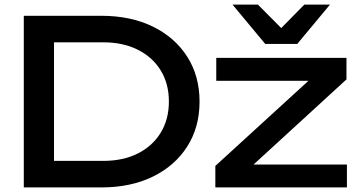

<svg xmlns="http://www.w3.org/2000/svg" viewBox="-20 -819 1574 839"><path d="M423 -750Q551 -750 647.5 -703Q744 -656 798 -571.5Q852 -487 852 -375Q852 -263 798 -178.5Q744 -94 647.5 -47Q551 0 423 0H84V-750ZM216 -46 143 -116H432Q518 -116 582.5 -148.5Q647 -181 682.5 -239.5Q718 -298 718 -375Q718 -453 682.5 -511Q647 -569 582.5 -601.5Q518 -634 432 -634H143L216 -704ZM921 0V-94L1363 -498L1444 -466H925V-566H1494V-472L1053 -68L983 -100H1496V0ZM1279 -627H1139L996 -799H1107L1237 -668H1181L1310 -799H1422Z"/></svg>

Font: Unbounded
Style: Regular
Weight: 400
Designer: Luke Prowse, Jean-Baptiste Morizot, Fátima Lázaro, Florian Runge
Foundry: NaN
Version: Version 1.701;gftools[0.9.28.dev5+ged2979d]